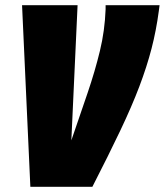

<svg xmlns="http://www.w3.org/2000/svg" viewBox="-20 -720 635 740"><path d="M336 0H97L65 -700H279L255 -179Q289 -278 317.5 -361.5Q346 -445 365 -523.5Q384 -602 387 -684Q387 -689 387 -693Q387 -697 387 -700H595Q594 -694 593.5 -688.5Q593 -683 592 -677Q582 -602 564 -532.5Q546 -463 517 -386.5Q488 -310 443.5 -216.5Q399 -123 336 0Z"/></svg>

Font: Georama Semi Condensed Black
Style: Italic
Weight: 900
Width: 4
Italic angle: -9°
Designer: Jean-Baptiste Levee
Foundry: Production Type
Version: Version 1.000